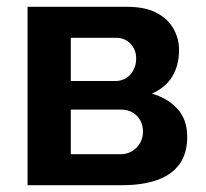

<svg xmlns="http://www.w3.org/2000/svg" viewBox="-20 -544 606 564"><path d="M61 0V-524H353Q407 -524 440.5 -506Q474 -488 490 -459Q506 -430 506 -397Q506 -353 486.5 -320Q467 -287 426 -269Q472 -256 501 -224.5Q530 -193 530 -142Q530 -93 507 -61.5Q484 -30 441 -15Q398 0 339 0ZM188 -91H335Q353 -91 368 -100Q383 -109 391.5 -124Q400 -139 400 -157Q400 -176 392 -190.5Q384 -205 369.5 -213.5Q355 -222 336 -222H188ZM188 -306H319Q337 -306 351 -315Q365 -324 372.5 -339Q380 -354 380 -372Q380 -398 363.5 -415.5Q347 -433 320 -433H188Z"/></svg>

Font: YasnoRaleway
Style: Bold
Weight: 700
Designer: Matt McInerney, Pablo Impallari, Rodrigo Fuenzalida
Foundry: Matt McInerney, Pablo Impallari, Rodrigo Fuenzalida
Version: Version 4.026